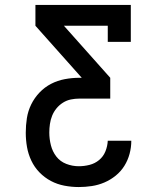

<svg xmlns="http://www.w3.org/2000/svg" viewBox="-20 -755 640 775"><path d="M298 0Q269 0 240 -5.5Q211 -11 185.5 -24.5Q160 -38 139.5 -59Q119 -80 106.5 -106.5Q94 -133 89 -161.5Q84 -190 84 -219Q84 -249 88.5 -278Q93 -307 106 -333.5Q119 -360 139.5 -381.5Q160 -403 186 -416.5Q212 -430 241.5 -435.5Q271 -441 300 -441H310L123 -651V-735H508V-586H415V-651H238L425 -441V-357H300Q283 -357 266 -353.5Q249 -350 234 -340.5Q219 -331 208 -317.5Q197 -304 190.5 -288Q184 -272 181.5 -254.5Q179 -237 179 -220Q179 -194 185.5 -168.5Q192 -143 207.5 -123Q223 -103 247.5 -93.5Q272 -84 298 -84Q320 -84 341.5 -89.5Q363 -95 380 -109Q397 -123 405.5 -144Q414 -165 415 -187H510Q510 -160 503 -134Q496 -108 482 -85.5Q468 -63 447 -46Q426 -29 401.5 -18.5Q377 -8 350.5 -4Q324 0 298 0Z"/></svg>

Font: Iosevka Etoile Medium
Style: Regular
Weight: 500
Designer: Belleve Invis
Foundry: Belleve Invis
Version: Version 22.1.2; ttfautohint (v1.8.4)